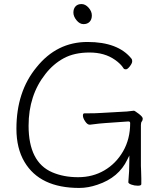

<svg xmlns="http://www.w3.org/2000/svg" viewBox="-20 -915 792 947"><path d="M371 12Q177 12 101 -116Q61 -183 61 -280Q61 -463 160 -583Q260 -708 411.5 -708Q563 -708 629 -625V-624Q632 -622 632 -612.5Q632 -603 620.5 -588Q609 -573 601 -573Q593 -573 590 -577Q576 -600 547 -620Q496 -656 421.5 -656Q347 -656 295 -628Q243 -600 204 -550Q121 -445 121 -295Q121 -115 238 -65Q294 -41 365.5 -41Q437 -41 494.5 -74.5Q552 -108 587 -168.5Q622 -229 622 -308Q622 -316 613 -316L499 -308Q478 -307 424 -300H422Q411 -300 400 -316.5Q389 -333 389 -344.5Q389 -356 396 -356H410Q454 -356 480 -358L604 -365H605Q637 -369 640.5 -369Q644 -369 664 -354Q684 -339 684 -330Q684 -321 679.5 -316Q675 -311 675 -298V-97Q675 -89 676 -71L677 -35V-7Q677 1 660 1Q643 1 628 -4.5Q613 -10 613 -16V-17Q618 -70 618 -126V-148L608 -128Q566 -39 461 -4Q415 12 371 12ZM392 -796Q373 -796 357.5 -815Q342 -834 342 -853Q342 -872 352.5 -883.5Q363 -895 382 -895Q401 -895 417 -877Q433 -859 433 -839Q433 -819 422 -807.5Q411 -796 392 -796Z"/></svg>

Font: LXGW WenKai TC Light
Style: Regular
Weight: 300
Designer: LXGW / Fontworks Inc.
Foundry: LXGW / Fontworks Inc.
Version: Version 1.330